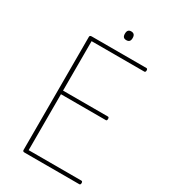

<svg xmlns="http://www.w3.org/2000/svg" viewBox="-306 -1472 1424 1614"><g transform="rotate(30 406.5 -665.5)"><path d="M207 0Q197 0 192.5 -3.5Q188 -7 188 -15V-1113Q188 -1121 193 -1124.5Q198 -1128 208 -1128H738Q743 -1128 746.5 -1124Q750 -1120 750 -1111Q750 -1101 746.5 -1097Q743 -1093 738 -1093H226V-613H662Q667 -613 670 -609Q673 -605 673 -596Q673 -586 670 -582Q667 -578 662 -578H226V-35H738Q743 -35 746.5 -31Q750 -27 750 -18Q750 -8 746.5 -4Q743 0 738 0ZM474 -1246Q455 -1246 446 -1256Q437 -1266 437 -1288Q437 -1310 446.5 -1320.5Q456 -1331 474 -1331Q493 -1331 502.5 -1320.5Q512 -1310 512 -1288Q512 -1266 502.5 -1256Q493 -1246 474 -1246Z"/></g></svg>

Font: Playwrite CL Thin
Style: Regular
Weight: 100
Designer: Veronika Burian, José Scaglione
Foundry: TypeTogether
Version: Version 1.002